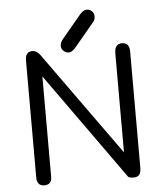

<svg xmlns="http://www.w3.org/2000/svg" viewBox="-56 -849 767 904"><g transform="rotate(-5 328.0 -396.5)"><path d="M317.4 -625Q300.8 -606.4 287.1 -606.4Q273.4 -606.4 262.2 -616.2Q251 -626 251 -640.1Q251 -654.3 261.7 -668.9L355.5 -781.2Q372.1 -799.8 386.7 -799.8Q401.4 -799.8 411.6 -790Q421.9 -780.3 421.9 -764.6Q421.9 -749 411.1 -737.3ZM540 6.8Q517.6 6.8 512.7 0L152.3 -504.9V-31.2Q152.3 6.8 117.2 6.8Q82 6.8 82 -34.2V-585.9Q82 -627.9 115.2 -627.9Q136.7 -627.9 152.3 -605.5L503.9 -115.2V-583Q503.9 -627.9 539.1 -627.9Q574.2 -627.9 574.2 -585.9V-34.2Q574.2 6.8 540 6.8Z"/></g></svg>

Font: Jura
Style: DemiBold
Weight: 600
Version: Version 2.5